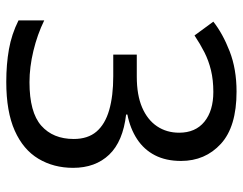

<svg xmlns="http://www.w3.org/2000/svg" viewBox="-101 -663 774 612"><g transform="rotate(90 286.0 -357.0)"><path d="M493 -547Q493 -499 475 -464Q457 -429 423.5 -407Q390 -385 345 -376V-372Q431 -362 473 -318Q515 -274 515 -203Q515 -141 486 -92.5Q457 -44 396.5 -17Q336 10 241 10Q185 10 137 1.5Q89 -7 45 -29V-111Q90 -89 142 -76.5Q194 -64 242 -64Q338 -64 380.5 -101.5Q423 -139 423 -205Q423 -250 399.5 -277.5Q376 -305 331 -318Q286 -331 223 -331H154V-406H224Q283 -406 322.5 -423Q362 -440 382.5 -470.5Q403 -501 403 -541Q403 -593 368 -621.5Q333 -650 273 -650Q235 -650 204 -642.5Q173 -635 146.5 -621.5Q120 -608 93 -590L49 -650Q87 -680 143.5 -702Q200 -724 272 -724Q384 -724 438.5 -674Q493 -624 493 -547Z"/></g></svg>

Font: Noto Sans Canadian Aboriginal
Style: Regular
Weight: 400
Designer: Monotype Design Team, Typotheque's Kevin King
Foundry: Monotype Imaging Inc.
Version: Version 2.002